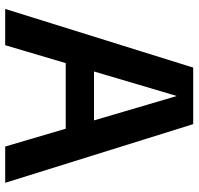

<svg xmlns="http://www.w3.org/2000/svg" viewBox="-32 -712 745 720"><g transform="rotate(90 340.0 -352.5)"><path d="M14 0 234 -705H446L666 0H530L341 -642H340L150 0ZM175 -227V-333H505V-227Z"/></g></svg>

Font: TikTok Sans 24pt SemiBold
Style: Regular
Weight: 600
Version: Version 4.000